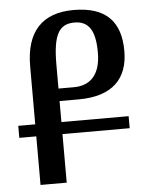

<svg xmlns="http://www.w3.org/2000/svg" viewBox="-52 -767 636 811"><g transform="rotate(-5 266.0 -362.0)"><path d="M87 0H198V-206H483V-257H198V-346H279C423 -346 489 -416 489 -533C489 -657 428 -724 290 -724C157 -724 87 -650 87 -503V-257H15V-206H87ZM263 -399H198V-501C198 -629 225 -671 289 -671C351 -671 377 -628 377 -536C377 -443 334 -399 263 -399Z"/></g></svg>

Font: Noto Serif Armenian Condensed SemiBold
Style: Regular
Weight: 600
Width: 3
Designer: Monotype Design Team
Foundry: Monotype Imaging Inc.
Version: Version 2.008